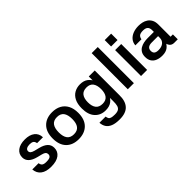

<svg xmlns="http://www.w3.org/2000/svg" viewBox="50 -1598 2698 2698"><g transform="rotate(-45 1399.0 -249.0)"><path d="M345 -366Q339 -402 319 -415.5Q299 -429 260 -429Q221 -429 198 -415.5Q175 -402 175 -376Q175 -354 191 -340Q207 -326 244 -316L316 -298Q393 -279 432 -242.5Q471 -206 471 -148Q471 -75 415 -32.5Q359 10 252 10Q153 10 97.5 -32Q42 -74 36 -152H161Q165 -117 185.5 -102Q206 -87 250 -87Q308 -87 328 -102Q348 -117 348 -143Q348 -167 333 -182Q318 -197 282 -206L210 -224Q134 -243 94.5 -280Q55 -317 55 -372Q55 -442 109.5 -483.5Q164 -525 260 -525Q353 -525 406.5 -483Q460 -441 462 -366Z M800 10Q682 10 614 -59Q546 -128 546 -257Q546 -386 614.5 -455.5Q683 -525 800 -525Q879 -525 936 -494Q993 -463 1024.5 -403.5Q1056 -344 1056 -257Q1056 -128 987 -59Q918 10 800 10ZM801 -87Q870 -87 902.5 -130Q935 -173 935 -257Q935 -341 902.5 -384.5Q870 -428 801 -428Q732 -428 699.5 -384.5Q667 -341 667 -257Q667 -173 699.5 -130Q732 -87 801 -87Z M1354 -9Q1255 -9 1194.5 -75.5Q1134 -142 1134 -266Q1134 -355 1163 -412Q1192 -469 1242 -497Q1292 -525 1354 -525Q1429 -525 1474.5 -490Q1520 -455 1541 -396.5Q1562 -338 1562 -266Q1562 -195 1541 -136.5Q1520 -78 1474.5 -43.5Q1429 -9 1354 -9ZM1389 -105Q1455 -105 1487 -147Q1519 -189 1519 -267Q1519 -345 1487 -387Q1455 -429 1389 -429Q1320 -429 1287.5 -387Q1255 -345 1255 -267Q1255 -189 1287.5 -147Q1320 -105 1389 -105ZM1521 -515H1640V-19H1519V-411L1521 -418ZM1640 -29Q1643 93 1585.5 156.5Q1528 220 1404 220Q1320 220 1269 199Q1218 178 1194 140Q1170 102 1167 51H1290Q1293 75 1302 91.5Q1311 108 1334.5 115.5Q1358 123 1404 123Q1452 123 1477 107.5Q1502 92 1511 59Q1520 26 1519 -29Z M1903 0H1782V-718H1903Z M2166 -515V0H2045V-515ZM2041 -718H2169V-591H2041Z M2775 0H2704Q2660 0 2636 -30Q2612 -60 2610 -110L2634 -108Q2616 -55 2574 -22.5Q2532 10 2462 10Q2406 10 2363.5 -7Q2321 -24 2297.5 -59.5Q2274 -95 2274 -149Q2274 -197 2292.5 -228.5Q2311 -260 2342 -278Q2373 -296 2410 -303.5Q2447 -311 2484 -311H2611V-345Q2611 -390 2588.5 -411.5Q2566 -433 2515 -433Q2464 -433 2442 -415.5Q2420 -398 2414 -361H2293Q2297 -414 2327.5 -450.5Q2358 -487 2407.5 -506Q2457 -525 2518 -525Q2552 -525 2588.5 -517.5Q2625 -510 2657 -489Q2689 -468 2709 -431.5Q2729 -395 2729 -337V-97H2775ZM2391 -153Q2391 -117 2412 -100Q2433 -83 2477 -83Q2540 -83 2575.5 -113Q2611 -143 2611 -193V-227H2485Q2437 -227 2414 -208Q2391 -189 2391 -153Z"/></g></svg>

Font: 42dot Sans Light
Style: Bold
Weight: 700
Version: Version 1.000